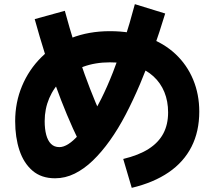

<svg xmlns="http://www.w3.org/2000/svg" viewBox="-20 -835 1040 924"><path d="M614 69 573 -70Q648 -88 695.5 -118.5Q743 -149 766 -192.5Q789 -236 789 -294Q789 -348 771 -392Q753 -436 718 -468Q683 -500 630.5 -517.5Q578 -535 509 -535Q438 -535 380 -513.5Q322 -492 280.5 -453Q239 -414 217 -362.5Q195 -311 195 -252Q195 -214 202.5 -186Q210 -158 225.5 -142.5Q241 -127 266 -127Q286 -127 309.5 -142Q333 -157 359 -186.5Q385 -216 412 -259.5Q439 -303 467.5 -360Q496 -417 523.5 -487Q551 -557 577.5 -639Q604 -721 629 -815L775 -770Q748 -681 718 -596Q688 -511 654.5 -432Q621 -353 585 -284Q549 -215 509 -159Q469 -103 427 -62.5Q385 -22 339.5 0.5Q294 23 245 23Q179 23 136.5 -13.5Q94 -50 73.5 -112Q53 -174 53 -252Q53 -342 86 -421Q119 -500 179 -559.5Q239 -619 323 -652Q407 -685 509 -685Q609 -685 689 -656Q769 -627 824.5 -575Q880 -523 909.5 -452Q939 -381 939 -298Q939 -202 901.5 -128.5Q864 -55 791.5 -5.5Q719 44 614 69ZM361 -153Q300 -278 247 -425.5Q194 -573 147 -743L292 -783Q337 -617 387.5 -477Q438 -337 496 -217Z"/></svg>

Font: Murecho Thin
Style: Bold
Weight: 700
Version: Version 1.010